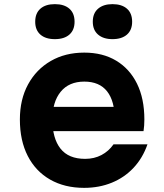

<svg xmlns="http://www.w3.org/2000/svg" viewBox="-20 -888 790 927"><path d="M207 -372H584L534 -311Q534 -400 497 -447Q460 -494 387 -494Q313 -494 273 -445Q233 -396 233 -311Q233 -220 272 -170.5Q311 -121 391 -121Q435 -121 470 -139.5Q505 -158 528 -191H692Q669 -125 625 -78Q581 -31 520 -6Q459 19 386 19Q292 19 222 -21Q152 -61 114 -135Q76 -209 76 -311Q76 -408 115.5 -480.5Q155 -553 225 -593.5Q295 -634 387 -634Q476 -634 541 -595Q606 -556 641.5 -484Q677 -412 677 -311Q677 -297 676 -282Q675 -267 673 -255H207ZM245 -699Q200 -699 175 -721Q150 -743 150 -783Q150 -824 175 -846Q200 -868 245 -868Q290 -868 315 -846Q340 -824 340 -783Q340 -743 315 -721Q290 -699 245 -699ZM523 -699Q479 -699 453.5 -721Q428 -743 428 -783Q428 -824 453.5 -846Q479 -868 523 -868Q568 -868 593 -846Q618 -824 618 -783Q618 -743 593 -721Q568 -699 523 -699Z"/></svg>

Font: Martian Mono SemiExpanded
Style: Bold
Weight: 700
Width: 6
Designer: Roman Shamin
Foundry: Evil Martians
Version: Version 1.000